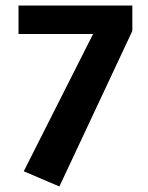

<svg xmlns="http://www.w3.org/2000/svg" viewBox="-20 -650 535 695"><path d="M459 -630V-538L195 25L66 -30L317 -527H47V-630Z"/></svg>

Font: Mukta Vaani ExtraBold
Style: Regular
Weight: 800
Designer: Noopur Datye, Girish Dalvi, Yashodeep Gholap, Pallavi Karambelkar
Foundry: Ek Type
Version: Version 2.538;PS 1.000;hotconv 16.6.51;makeotf.lib2.5.65220;